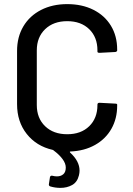

<svg xmlns="http://www.w3.org/2000/svg" viewBox="-20 -728 647 934"><path d="M540 -475 464 -471Q454 -471 454 -477V-483Q454 -547 414 -586Q374 -625 307 -625Q240 -625 199.5 -586Q159 -547 159 -483V-217Q159 -153 199.5 -114Q240 -75 307 -75Q374 -75 414 -114Q454 -153 454 -217V-219Q454 -228 464 -228L540 -224Q550 -224 550 -219V-214Q550 -151 522 -101.5Q494 -52 442.5 -23Q391 6 323 9Q318 9 321 14Q367 56 367 102Q367 113 364 125Q356 158 331 172Q306 186 274 186Q249 186 225 179Q216 176 218 167L223 134Q224 129 227.5 127.5Q231 126 235 127Q246 130 257 130Q276 130 288 119.5Q300 109 300 87Q300 67 284 45.5Q268 24 241 4Q241 3 236 1Q157 -17 110 -76.5Q63 -136 63 -221V-480Q63 -548 93.5 -599.5Q124 -651 179.5 -679.5Q235 -708 307 -708Q379 -708 434 -680.5Q489 -653 519.5 -603Q550 -553 550 -487V-482Q550 -480 547 -477.5Q544 -475 540 -475Z"/></svg>

Font: Amber EN Medium
Style: Regular
Weight: 500
Designer: Jeremy Tribby
Foundry: Tribby Type Co.
Version: Version 1.403 November 24, 2021